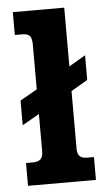

<svg xmlns="http://www.w3.org/2000/svg" viewBox="-50 -696 403 729"><g transform="rotate(-5 151.5 -331.0)"><path d="M27 -87H53Q74 -87 83 -96.5Q92 -106 92 -126V-268L27 -231V-325L92 -362V-533Q92 -555 84.5 -565Q77 -575 55 -575H27V-662H223V-438L286 -475V-381L223 -344V-124Q223 -105 231.5 -96Q240 -87 260 -87H286V0H27Z"/></g></svg>

Font: Pridi Medium
Style: Regular
Weight: 500
Designer: Katatrad Team
Foundry: CadsonDemak
Version: Version 1.001